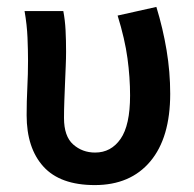

<svg xmlns="http://www.w3.org/2000/svg" viewBox="-20 -523 561 555"><path d="M254 12Q154 12 105.5 -41.5Q57 -95 57 -190Q57 -230 59 -269.5Q61 -309 61 -348Q61 -377 59.5 -414Q58 -451 51 -491H163Q168 -465 169.5 -436Q171 -407 171 -373Q171 -355 170 -332Q169 -309 168 -283.5Q167 -258 166 -232Q165 -206 165 -182Q165 -129 191.5 -105.5Q218 -82 255 -82Q301 -82 328.5 -121.5Q356 -161 356 -247Q356 -299 348.5 -354.5Q341 -410 320 -478L432 -503Q451 -441 461.5 -378Q472 -315 472 -252Q472 -125 414.5 -56.5Q357 12 254 12Z"/></svg>

Font: TT Toshiba Sans Medium
Style: Regular
Weight: 500
Designer: Paul D. Hunt
Foundry: Toshiba Corporation
Version: Version 2.020;PS 2.000;hotconv 1.0.86;makeotf.lib2.5.63406